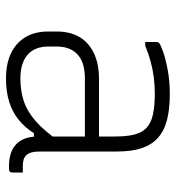

<svg xmlns="http://www.w3.org/2000/svg" viewBox="7 -583 586 640"><g transform="rotate(90 300.0 -263.0)"><path d="M485 -361Q485 -330 485 -298Q485 -266 485 -233.5Q485 -201 485 -169Q485 -137 485 -106Q485 -87 488 -75.5Q491 -64 498 -57Q504 -51 513 -48.5Q522 -46 534 -46Q536 -46 538.5 -46Q541 -46 543 -46H555Q555 -37 555 -28.5Q555 -20 555 -11Q555 -5 552 -2.5Q549 0 544 0Q539 0 537 0Q535 0 532 0Q512 0 494.5 -5Q477 -10 463.5 -21.5Q450 -33 442.5 -51.5Q435 -70 435 -97Q435 -135 435 -178Q435 -221 435 -259Q435 -275 435 -291.5Q435 -308 435 -324Q435 -340 435 -356Q435 -407 422.5 -435Q410 -463 379.5 -474.5Q349 -486 294 -486Q264 -486 237 -482.5Q210 -479 184.5 -472Q159 -465 132 -454H120Q120 -464 120 -473Q120 -482 120 -492Q120 -495 121 -497Q122 -499 123 -500Q128 -505 152 -513.5Q176 -522 213 -529Q250 -536 294 -536Q344 -536 380.5 -526.5Q417 -517 440 -496Q463 -475 474 -442Q485 -409 485 -361ZM135 -132Q135 -86 162.5 -62Q190 -38 242 -38Q283 -38 317.5 -49.5Q352 -61 385 -90Q418 -119 454 -172V-83H424Q405 -53 379 -32Q353 -11 319 -0.5Q285 10 242 10Q193 10 158 -6.5Q123 -23 104 -54.5Q85 -86 85 -131V-159Q85 -193 95.5 -219Q106 -245 126.5 -263Q147 -281 176 -290.5Q205 -300 242 -300Q276 -300 308 -300Q340 -300 373.5 -300Q407 -300 445 -300Q453 -300 456.5 -294Q460 -288 461 -277.5Q462 -267 462 -253Q420 -253 386.5 -253Q353 -253 319.5 -253Q286 -253 242 -253Q214 -253 193.5 -246.5Q173 -240 159 -226Q147 -214 141 -197Q135 -180 135 -158Z"/></g></svg>

Font: Recursive Sans Linear Light
Style: Regular
Weight: 300
Version: Version 1.085